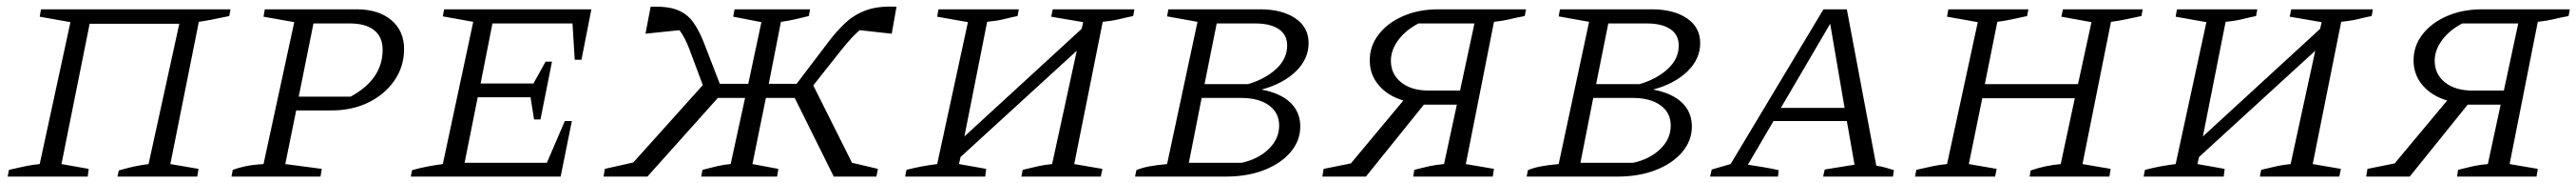

<svg xmlns="http://www.w3.org/2000/svg" viewBox="-20 -550 8046 570"><path d="M260 -476 172 -39 257 -24 254 0H4L8 -21Q35 -27 58 -32Q81 -37 104 -39L200 -481L104 -498L108 -521H700L696 -500Q662 -493 642 -489Q622 -485 601 -482L512 -39L600 -24L596 0H347L351 -19Q374 -26 397 -31Q420 -36 444 -39L540 -476Z M703 0 707 -21Q723 -27 746 -32Q769 -37 803 -39L899 -481L803 -498L807 -521H1094Q1162 -521 1202 -487.5Q1242 -454 1242 -397Q1242 -343 1212 -299.5Q1182 -256 1131 -231Q1080 -206 1015 -206H905L871 -39L985 -24L981 0ZM1072 -477H959L913 -249H1075Q1175 -303 1175 -395Q1175 -435 1148.5 -456Q1122 -477 1072 -477Z M1263 0 1267 -20Q1292 -27 1316 -31.5Q1340 -36 1363 -39L1458 -482L1363 -499L1367 -521H1827L1796 -364H1775L1768 -477H1518L1481 -290H1646L1684 -358H1704L1668 -178H1648L1637 -247H1472L1431 -43H1688L1744 -173H1766L1731 0Z M2002 0H1865L1869 -24L1958 -44L2175 -285L2133 -397Q2119 -434 2102 -456L1996 -445L2012 -529Q2065 -531 2095.5 -519Q2126 -507 2144.5 -481.5Q2163 -456 2178 -418L2228 -289H2317L2358 -481L2270 -498L2274 -521H2510L2506 -500Q2481 -494 2461.5 -489.5Q2442 -485 2419 -482L2381 -289H2468L2567 -419Q2592 -452 2619.5 -478Q2647 -504 2685 -518Q2723 -532 2780 -529L2765 -445L2665 -456Q2641 -436 2609 -396L2520 -284L2641 -43L2722 -24L2717 0H2584L2462 -245H2372L2330 -39L2411 -24L2407 0H2170L2174 -21Q2202 -28 2220.5 -32.5Q2239 -37 2262 -39L2307 -245H2222Z M2807 0 2811 -21Q2839 -28 2861 -32Q2883 -36 2907 -39L3003 -481L2907 -498L2911 -521H3162L3158 -500Q3138 -496 3116 -490.5Q3094 -485 3063 -482L2992 -125L3358 -460L3363 -481L3263 -498L3268 -521H3523L3519 -500Q3499 -496 3476.5 -490.5Q3454 -485 3424 -482L3335 -39L3423 -24L3418 0H3170L3174 -21Q3198 -27 3221 -32Q3244 -37 3266 -39L3343 -392L2980 -61L2975 -39L3060 -24L3057 0Z M3525 0 3529 -20Q3545 -27 3568 -31.5Q3591 -36 3625 -39L3720 -482L3625 -499L3629 -521H3916Q3984 -521 4025.5 -493Q4067 -465 4067 -416Q4067 -366 4027 -327.5Q3987 -289 3920 -271Q3979 -260 4010 -230.5Q4041 -201 4041 -156Q4041 -112 4011 -76.5Q3981 -41 3928.5 -20.5Q3876 0 3809 0ZM3900 -477H3780L3742 -288H3878Q3932 -304 3966 -335.5Q4000 -367 4000 -408Q4000 -442 3973.5 -459.5Q3947 -477 3900 -477ZM3693 -43H3858Q3909 -54 3942 -85.5Q3975 -117 3975 -159Q3975 -199 3943 -222Q3911 -245 3856 -245H3733Z M4110 0 4114 -24 4199 -41 4363 -237Q4315 -251 4286.5 -284Q4258 -317 4258 -362Q4258 -407 4286 -443Q4314 -479 4362.5 -500Q4411 -521 4472 -521H4746L4742 -500Q4715 -495 4694.5 -490Q4674 -485 4646 -482L4558 -39L4646 -24L4642 0H4394L4397 -21Q4420 -27 4442.5 -32Q4465 -37 4490 -39L4530 -224H4427L4246 0ZM4441 -268H4540L4585 -477H4410Q4370 -456 4347 -425Q4324 -394 4324 -361Q4324 -319 4356 -293.5Q4388 -268 4441 -268Z M4748 0 4752 -20Q4768 -27 4791 -31.5Q4814 -36 4848 -39L4943 -482L4848 -499L4852 -521H5139Q5207 -521 5248.5 -493Q5290 -465 5290 -416Q5290 -366 5250 -327.5Q5210 -289 5143 -271Q5202 -260 5233 -230.5Q5264 -201 5264 -156Q5264 -112 5234 -76.5Q5204 -41 5151.5 -20.5Q5099 0 5032 0ZM5123 -477H5003L4965 -288H5101Q5155 -304 5189 -335.5Q5223 -367 5223 -408Q5223 -442 5196.5 -459.5Q5170 -477 5123 -477ZM4916 -43H5081Q5132 -54 5165 -85.5Q5198 -117 5198 -159Q5198 -199 5166 -222Q5134 -245 5079 -245H4956Z M5840 -34Q5854 -32 5868.5 -28Q5883 -24 5895 -20L5892 0H5674L5679 -22L5772 -37L5748 -173H5519L5439 -37Q5463 -33 5486 -29.5Q5509 -26 5535 -20L5533 0H5321L5326 -22L5385 -39L5675 -521H5748ZM5542 -214H5741L5696 -476Z M5961 0 5965 -21Q5991 -27 6014.5 -32Q6038 -37 6061 -39L6157 -481L6061 -498L6065 -521H6315L6311 -500Q6279 -493 6260 -489Q6241 -485 6218 -482L6179 -288H6470L6512 -481L6418 -498L6423 -521H6672L6668 -500Q6639 -494 6618 -489.5Q6597 -485 6573 -482L6484 -39L6572 -24L6568 0H6319L6322 -19Q6345 -27 6369 -32Q6393 -37 6416 -39L6460 -244H6171L6129 -39L6216 -24L6211 0Z M6675 0 6679 -21Q6707 -28 6729 -32Q6751 -36 6775 -39L6871 -481L6775 -498L6779 -521H7030L7026 -500Q7006 -496 6984 -490.5Q6962 -485 6931 -482L6860 -125L7226 -460L7231 -481L7131 -498L7136 -521H7391L7387 -500Q7367 -496 7344.5 -490.5Q7322 -485 7292 -482L7203 -39L7291 -24L7286 0H7038L7042 -21Q7066 -27 7089 -32Q7112 -37 7134 -39L7211 -392L6848 -61L6843 -39L6928 -24L6925 0Z M7370 0 7374 -24 7459 -41 7623 -237Q7575 -251 7546.5 -284Q7518 -317 7518 -362Q7518 -407 7546 -443Q7574 -479 7622.5 -500Q7671 -521 7732 -521H8006L8002 -500Q7975 -495 7954.5 -490Q7934 -485 7906 -482L7818 -39L7906 -24L7902 0H7654L7657 -21Q7680 -27 7702.5 -32Q7725 -37 7750 -39L7790 -224H7687L7506 0ZM7701 -268H7800L7845 -477H7670Q7630 -456 7607 -425Q7584 -394 7584 -361Q7584 -319 7616 -293.5Q7648 -268 7701 -268Z"/></svg>

Font: Piazzolla SC Light
Style: Italic
Weight: 300
Italic angle: -11.3°
Designer: Juan Pablo del Peral
Foundry: Huerta Tipografica
Version: Version 1.330